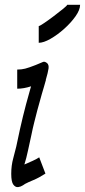

<svg xmlns="http://www.w3.org/2000/svg" viewBox="-20 -773 355 803"><path d="M170 -47Q142 -29 120 -20Q98 -11 85 -4Q85 -4 76 2Q67 8 56 9.5Q45 11 36 -0.5Q27 -12 27 -46Q27 -81 35.5 -111.5Q44 -142 48 -160Q57 -203 63.5 -232.5Q70 -262 76 -286Q82 -310 89 -337Q96 -364 107 -402Q109 -407 110 -412Q79 -402 52 -402V-482Q70 -482 85.5 -486Q101 -490 129 -501Q153 -511 160 -514Q167 -517 177 -509Q185 -502 183 -486.5Q181 -471 171 -437Q174 -436 171 -435Q168 -424 164 -410.5Q160 -397 155 -380Q143 -339 136 -311.5Q129 -284 123 -260.5Q117 -237 111.5 -209.5Q106 -182 97 -143Q94 -128 90 -113Q86 -98 82 -85Q100 -93 116 -100Q132 -107 144 -115ZM261 -753H315Q315 -732 296 -705Q277 -678 248.5 -652.5Q220 -627 191 -610.5Q162 -594 142 -594V-664Q146 -664 164.5 -676.5Q183 -689 205.5 -706Q228 -723 244.5 -736.5Q261 -750 261 -753Z"/></svg>

Font: Syne
Style: Italic
Weight: 400
Italic angle: -9°
Designer: Lucas Descroix
Foundry: Bonjour Monde
Version: Version 2.000; ttfautohint (v1.8.3)